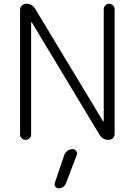

<svg xmlns="http://www.w3.org/2000/svg" viewBox="-20 -774 721 1033"><path d="M371.1 28.3Q382.8 28.3 390.1 38.6Q397.5 48.8 392.6 60.5L335 211.9Q330.1 224.6 319.3 231.9Q308.6 239.3 294.9 239.3Q284.2 239.3 277.8 230.5Q271.5 221.7 274.4 211.9L325.2 61.5Q330.1 46.9 342.8 37.6Q355.5 28.3 371.1 28.3ZM147.5 -50.8Q147.5 -39.1 138.7 -30.3Q129.9 -21.5 117.7 -21.5Q105.5 -21.5 96.7 -30.3Q87.9 -39.1 87.9 -50.8V-720.7Q87.9 -734.4 97.7 -744.1Q107.4 -753.9 121.1 -753.9Q153.3 -753.9 169.9 -725.6L534.2 -122.1Q535.2 -121.1 536.6 -121.6Q538.1 -122.1 538.1 -123V-724.6Q538.1 -736.3 546.9 -745.1Q555.7 -753.9 567.4 -753.9Q579.1 -753.9 587.9 -745.1Q596.7 -736.3 596.7 -724.6V-53.7Q596.7 -40 587.4 -30.8Q578.1 -21.5 564.5 -21.5Q532.2 -21.5 515.6 -48.8L151.4 -653.3Q150.4 -654.3 148.9 -653.8Q147.5 -653.3 147.5 -652.3Z"/></svg>

Font: irohamaru Light
Style: Regular
Weight: 200
Designer: [Source Han Sans]
Ryoko NISHIZUKA  (kana & ideographs); Paul D. Hunt (Latin, Greek & Cyrillic); Wenlong ZHANG  (bopomofo
Version: Version 1.01